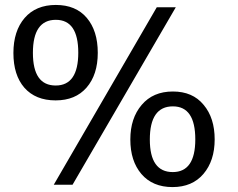

<svg xmlns="http://www.w3.org/2000/svg" viewBox="-20 -740 953 769"><path d="M670.9 9.3C723.6 9.3 765.1 -8.3 794.9 -43.5C824.7 -78.6 839.8 -124.5 839.8 -181.6C839.8 -238.8 825.2 -285.2 795.4 -320.3C766.1 -356 725.1 -373.5 672.4 -373.5C619.1 -373.5 577.6 -355.5 547.4 -319.8C517.1 -284.2 502 -238.3 502 -181.2C502 -124 516.6 -78.1 546.4 -43C576.2 -8.3 617.7 9.3 670.9 9.3ZM671.9 -50.8C610.8 -50.8 580.1 -94.2 580.1 -181.2C580.1 -269.5 610.8 -314 672.4 -314C732.4 -314 762.2 -270 762.2 -181.6C762.2 -94.2 731.9 -50.8 671.9 -50.8ZM270.5 0 684.1 -710.9H607.9L195.3 0ZM202.6 -337.9C255.9 -337.9 296.9 -355 326.7 -389.2C356.4 -423.3 371.6 -469.7 371.6 -528.3C371.6 -587.4 356.9 -633.8 327.6 -668.5C298.3 -703.1 256.8 -720.2 203.6 -720.2C150.4 -720.2 108.4 -702.6 78.6 -668C48.8 -633.3 33.7 -586.4 33.7 -527.8C33.7 -468.8 48.3 -422.4 77.6 -388.7C107.4 -355 148.9 -337.9 202.6 -337.9ZM203.1 -397.5C142.1 -397.5 111.8 -440.9 111.8 -528.3C111.8 -616.7 142.6 -660.6 203.6 -660.6C263.7 -660.6 293.5 -616.7 293.5 -528.8C293.5 -441.4 263.2 -397.5 203.1 -397.5Z"/></svg>

Font: Ride
Style: Regular
Weight: 400
Version: Version 3.000